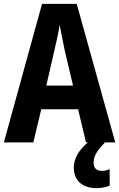

<svg xmlns="http://www.w3.org/2000/svg" viewBox="-20 -735 615 991"><path d="M424 0H434C386 39 361 85 361 129C361 195 402 236 479 236C508 236 530 230 546 223V138C536 143 522 147 504 147C478 147 463 131 463 105C463 72 479 44 522 0H575L376 -715H197L0 0H152L193 -171H383ZM314 -475 357 -293H219L261 -476C270 -515 283 -571 288 -607C294 -570 306 -518 314 -475Z"/></svg>

Font: Noto Sans Ethiopic Condensed
Style: Bold
Weight: 700
Width: 3
Designer: Monotype Design Team
Foundry: Monotype Imaging Inc.
Version: Version 2.102